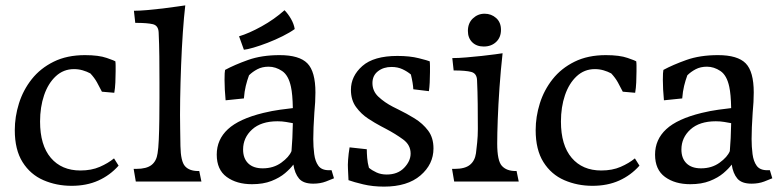

<svg xmlns="http://www.w3.org/2000/svg" viewBox="-20 -675 2904 714"><path d="M246 16Q190 16 141.5 -5Q93 -26 64 -72Q35 -118 35 -191Q35 -241 50.5 -290.5Q66 -340 98 -380.5Q130 -421 179.5 -445.5Q229 -470 296 -470Q347 -470 377 -459.5Q407 -449 409 -447Q410 -440 410 -430.5Q410 -421 410 -410Q410 -390 409 -368.5Q408 -347 405 -330L359 -334Q350 -352 340.5 -369Q331 -386 316 -402Q303 -409 287.5 -413.5Q272 -418 255 -418Q216 -418 187.5 -391.5Q159 -365 144 -321Q129 -277 129 -223Q129 -135 169 -88Q209 -41 279 -41Q320 -41 351 -54.5Q382 -68 404 -86L421 -59Q389 -23 345.5 -3.5Q302 16 246 16Z M485 0 477 -47H487Q525 -47 543.5 -61.5Q562 -76 566 -105Q569 -122 570.5 -156Q572 -190 572.5 -231.5Q573 -273 573 -310.5Q573 -348 573 -372Q573 -419 572.5 -465.5Q572 -512 570 -554Q569 -580 548.5 -585Q528 -590 483 -590L478 -635Q499 -635 527.5 -637.5Q556 -640 585.5 -643.5Q615 -647 637.5 -650.5Q660 -654 669 -655Q664 -613 660 -555Q656 -497 653.5 -432.5Q651 -368 650 -306.5Q649 -245 650 -196L651 -132Q652 -75 668 -57Q684 -39 717 -39H721L729 0Z M917 10Q860 10 823 -17Q786 -44 786 -100Q786 -156 827.5 -194.5Q869 -233 959 -255Q992 -263 1021.5 -267Q1051 -271 1069 -273Q1068 -325 1062 -352Q1053 -395 1029 -411Q1005 -427 979 -427Q955 -427 937 -417.5Q919 -408 906 -395Q899 -376 894 -355.5Q889 -335 887 -309L819 -302Q817 -322 816 -342Q815 -362 815 -378Q815 -393 815.5 -402Q816 -411 817 -415Q852 -434 902.5 -452Q953 -470 1020 -470Q1093 -470 1123 -439.5Q1153 -409 1153 -331Q1153 -313 1152 -295.5Q1151 -278 1149 -256Q1147 -223 1146 -202Q1145 -181 1145 -158Q1145 -129 1148.5 -102Q1152 -75 1164 -58.5Q1176 -42 1203 -42H1213L1222 -12Q1213 -8 1192 0Q1171 8 1145 8Q1108 8 1092 -11Q1076 -30 1071 -63Q1060 -48 1040 -31Q1020 -14 989.5 -2Q959 10 917 10ZM884 -119Q884 -86 903 -67.5Q922 -49 957 -49Q997 -49 1026 -70Q1055 -91 1064 -113Q1068 -158 1069 -217Q1058 -219 1043.5 -221.5Q1029 -224 1012 -224Q951 -224 917.5 -193.5Q884 -163 884 -119ZM887 -490 869 -540Q906 -551 953 -577Q1000 -603 1038 -637Q1051 -624 1062 -605Q1073 -586 1076 -567Q1058 -554 1031 -540.5Q1004 -527 975.5 -516Q947 -505 923 -498Q899 -491 887 -490Z M1408 19Q1366 19 1330.5 10.5Q1295 2 1276 -5L1274 -47Q1273 -60 1274.5 -81.5Q1276 -103 1280 -127L1344 -120Q1344 -106 1345.5 -87.5Q1347 -69 1352 -51Q1364 -41 1380.5 -33.5Q1397 -26 1418 -26Q1459 -26 1483 -51Q1507 -76 1507 -104Q1507 -136 1479 -156.5Q1451 -177 1415 -196L1396 -206Q1375 -217 1349 -234Q1323 -251 1304 -277Q1285 -303 1285 -341Q1285 -392 1327.5 -429.5Q1370 -467 1458 -467Q1504 -467 1537.5 -458.5Q1571 -450 1578 -447Q1579 -439 1579 -428.5Q1579 -418 1579 -407Q1579 -388 1578 -368.5Q1577 -349 1575 -336L1517 -343Q1516 -365 1508 -398Q1495 -409 1477 -417.5Q1459 -426 1436 -426Q1406 -426 1385.5 -410Q1365 -394 1365 -366Q1365 -336 1387.5 -315Q1410 -294 1441 -278L1461 -268Q1492 -253 1522 -234.5Q1552 -216 1572 -189.5Q1592 -163 1592 -123Q1592 -64 1543.5 -22.5Q1495 19 1408 19Z M1669 0 1661 -47H1671Q1709 -47 1727.5 -62Q1746 -77 1750 -105Q1752 -121 1754.5 -145Q1757 -169 1757 -195Q1757 -242 1756.5 -288.5Q1756 -335 1754 -377Q1753 -402 1732.5 -407.5Q1712 -413 1667 -413L1662 -459Q1685 -459 1714 -461.5Q1743 -464 1771.5 -467Q1800 -470 1821 -473Q1842 -476 1849 -477Q1842 -414 1837.5 -349.5Q1833 -285 1831 -230.5Q1829 -176 1829 -141Q1829 -77 1846.5 -58Q1864 -39 1897 -39H1901L1909 0ZM1779 -502Q1752 -502 1736 -518Q1720 -534 1720 -560Q1720 -589 1738.5 -606.5Q1757 -624 1782 -624Q1807 -624 1825 -608Q1843 -592 1843 -564Q1843 -536 1825 -519Q1807 -502 1779 -502Z M2183 16Q2127 16 2078.5 -5Q2030 -26 2001 -72Q1972 -118 1972 -191Q1972 -241 1987.5 -290.5Q2003 -340 2035 -380.5Q2067 -421 2116.5 -445.5Q2166 -470 2233 -470Q2284 -470 2314 -459.5Q2344 -449 2346 -447Q2347 -440 2347 -430.5Q2347 -421 2347 -410Q2347 -390 2346 -368.5Q2345 -347 2342 -330L2296 -334Q2287 -352 2277.5 -369Q2268 -386 2253 -402Q2240 -409 2224.5 -413.5Q2209 -418 2192 -418Q2153 -418 2124.5 -391.5Q2096 -365 2081 -321Q2066 -277 2066 -223Q2066 -135 2106 -88Q2146 -41 2216 -41Q2257 -41 2288 -54.5Q2319 -68 2341 -86L2358 -59Q2326 -23 2282.5 -3.5Q2239 16 2183 16Z M2547 10Q2490 10 2453 -17Q2416 -44 2416 -100Q2416 -156 2457.5 -194.5Q2499 -233 2589 -255Q2622 -263 2651.5 -267Q2681 -271 2699 -273Q2698 -325 2692 -352Q2683 -395 2659 -411Q2635 -427 2609 -427Q2585 -427 2567 -417.5Q2549 -408 2536 -395Q2529 -376 2524 -355.5Q2519 -335 2517 -309L2449 -302Q2447 -322 2446 -342Q2445 -362 2445 -378Q2445 -393 2445.5 -402Q2446 -411 2447 -415Q2482 -434 2532.5 -452Q2583 -470 2650 -470Q2723 -470 2753 -439.5Q2783 -409 2783 -331Q2783 -313 2782 -295.5Q2781 -278 2779 -256Q2777 -223 2776 -202Q2775 -181 2775 -158Q2775 -129 2778.5 -102Q2782 -75 2794 -58.5Q2806 -42 2833 -42H2843L2852 -12Q2843 -8 2822 0Q2801 8 2775 8Q2738 8 2722 -11Q2706 -30 2701 -63Q2690 -48 2670 -31Q2650 -14 2619.5 -2Q2589 10 2547 10ZM2514 -119Q2514 -86 2533 -67.5Q2552 -49 2587 -49Q2627 -49 2656 -70Q2685 -91 2694 -113Q2698 -158 2699 -217Q2688 -219 2673.5 -221.5Q2659 -224 2642 -224Q2581 -224 2547.5 -193.5Q2514 -163 2514 -119Z"/></svg>

Font: Maname
Style: Regular
Weight: 400
Designer: Pathum Egodawatta
Foundry: mooniak
Version: Version 1.000; ttfautohint (v1.8.4.7-5d5b)